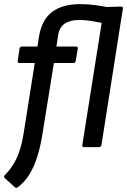

<svg xmlns="http://www.w3.org/2000/svg" viewBox="-31 -715 618 933"><path d="M231 -409 175 -62Q166 -5 150.5 45Q135 95 111.5 133Q88 171 54 196Q48 200 40 194L-8 150Q-12 146 -11 142Q-10 138 -5 133Q17 111 34.5 82.5Q52 54 64.5 16Q77 -22 84 -68L138 -409H64Q53 -409 55 -419L64 -479Q66 -489 77 -489H151L158 -534Q171 -618 221.5 -656.5Q272 -695 359 -695Q397 -695 432.5 -690Q468 -685 487 -681L557 -683Q568 -683 566 -673L462 -10Q461 -6 458 -3Q455 0 449 0H378Q367 0 369 -10L463 -604Q438 -609 409.5 -613.5Q381 -618 354 -618Q310 -618 284 -600.5Q258 -583 252 -546L243 -489H338Q348 -489 347 -479L337 -419Q335 -409 326 -409Z"/></svg>

Font: Sofia Sans Medium
Style: Italic
Weight: 500
Italic angle: -9°
Version: Version 4.101